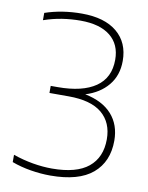

<svg xmlns="http://www.w3.org/2000/svg" viewBox="-85 -811 682 882"><g transform="rotate(10 256.0 -370.0)"><path d="M211 9Q166 9 119 1.2Q72 -6.5 30.5 -22V-56Q76.5 -40 123 -32Q169.5 -24 212.5 -24Q326.5 -24 382.2 -69.5Q438 -115 438 -200Q438 -277.5 386.8 -320.8Q335.5 -364 231 -364H141.5V-397H174Q289 -397 350.8 -439.5Q412.5 -482 412.5 -566.5Q412.5 -638 364 -677Q315.5 -716 225 -716Q182.5 -716 140 -709.5Q97.5 -703 54 -688V-722Q133 -749 225.5 -749Q331.5 -749 389.5 -700.8Q447.5 -652.5 447.5 -567Q447.5 -499.5 409.2 -453.2Q371 -407 304.5 -386.5Q387 -370 430 -321.8Q473 -273.5 473 -199.5Q473 -101.5 408 -46.2Q343 9 211 9Z"/></g></svg>

Font: Encode Sans SmExp Th
Style: Regular
Weight: 100
Width: 6
Designer: Multiple Designers
Foundry: Impallari Type
Version: Version 3.002; ttfautohint (v1.8.3) -l 8 -r 50 -G 200 -x 14 